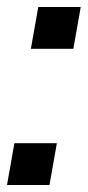

<svg xmlns="http://www.w3.org/2000/svg" viewBox="-20 -527 251 547"><path d="M189 -388H68L89 -507H210ZM121 0H0L21 -119H142Z"/></svg>

Font: Inria Sans
Style: Bold Italic
Weight: 700
Italic angle: -10°
Designer: Black Foundry Team
Foundry: Black Foundry
Version: Version 1.2; ttfautohint (v1.8.3)